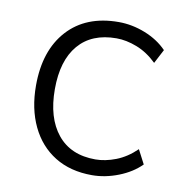

<svg xmlns="http://www.w3.org/2000/svg" viewBox="-63 -553 586 620"><g transform="rotate(10 229.5 -243.0)"><path d="M278 8Q207 8 156 -23.5Q105 -55 77.5 -112.5Q50 -170 50 -246Q50 -361 110.5 -427.5Q171 -494 278 -494Q322 -494 365 -477Q408 -460 437 -430L413 -384Q382 -414 347 -427.5Q312 -441 280 -441Q199 -441 155.5 -390Q112 -339 112 -245Q112 -151 155.5 -97.5Q199 -44 280 -44Q312 -44 347 -57.5Q382 -71 413 -101L437 -55Q408 -26 364.5 -9Q321 8 278 8Z"/></g></svg>

Font: Nunito Sans Light
Style: Regular
Weight: 300
Designer: Vernon Adams
Foundry: Vernon Adams
Version: Version 3.101; ttfautohint (v1.8.4.7-5d5b);gftools[0.9.27]